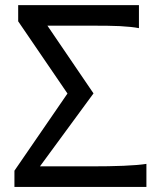

<svg xmlns="http://www.w3.org/2000/svg" viewBox="-20 -733 641 753"><path d="M136.7 -80.6H341.8Q372.6 -80.6 404.3 -81.1Q436 -81.5 464.4 -82.8Q492.7 -84 516.1 -85.9Q539.6 -87.9 554.2 -90.3V0H36.6V-63.5L244.6 -366.2L51.3 -649.4V-712.9H524.9V-622.6Q510.3 -625.5 491.7 -627.4Q473.1 -629.4 449.7 -630.6Q426.3 -631.8 397.2 -632.1Q368.2 -632.3 332 -632.3H166L346.7 -366.7Z"/></svg>

Font: Andika New Basic
Style: Regular
Weight: 400
Designer: Victor Gaultney, Annie Olsen, Julie Remington, Don Collingsworth, Eric Hays
Foundry: SIL International
Version: Version 5.500